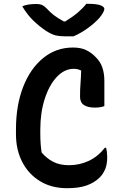

<svg xmlns="http://www.w3.org/2000/svg" viewBox="-20 -970 640 1010"><path d="M333 20Q251 20 190.5 -17Q130 -54 97 -118Q64 -182 64 -264V-290Q64 -415 101.5 -512Q139 -609 207 -664.5Q275 -720 364 -720Q404 -720 432 -707Q460 -694 482 -671Q508 -646 518.5 -614.5Q529 -583 529 -545V-412Q510 -404 479 -404Q442 -404 421.5 -417.5Q401 -431 401 -462Q401 -500 403.5 -531Q406 -562 407 -599Q396 -604 387 -606Q378 -608 368 -608Q319 -608 279 -565.5Q239 -523 215.5 -450.5Q192 -378 192 -288V-268Q192 -211 199 -168Q225 -137 259.5 -119Q294 -101 343 -101Q399 -101 447.5 -124Q496 -147 532 -193H538Q541 -182 542.5 -168.5Q544 -155 544 -144Q544 -105 533 -79.5Q522 -54 505 -37Q477 -9 436 5.5Q395 20 333 20ZM367 -779H319Q292 -779 272 -784Q252 -789 223 -807Q187 -831 155 -862Q123 -893 97 -937Q126 -949 169 -949Q191 -949 203 -943Q215 -937 226 -925Q243 -906 263 -890.5Q283 -875 316 -857H323Q365 -883 391.5 -906Q418 -929 434 -950H440Q489 -950 509 -942Q529 -934 529 -923Q529 -917 523 -905Q517 -893 503 -876Q478 -848 442 -822Q406 -796 367 -779Z"/></svg>

Font: Recursive Mn Csl St SmB
Style: Regular
Weight: 600
Monospace: yes
Version: Version 1.079;hotconv 1.0.112;makeotfexe 2.5.65598; ttfautoh